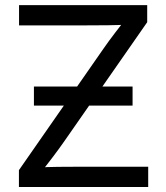

<svg xmlns="http://www.w3.org/2000/svg" viewBox="-20 -748 665 768"><path d="M55.7 0V-67.4L393.1 -552.2Q415.5 -584.5 440.2 -616.7Q464.8 -648.9 489.3 -680.2L500 -649.9Q456.1 -647.5 411.6 -647Q367.2 -646.5 323.2 -646.5H56.2V-727.5H568.8V-659.2L237.3 -183.1Q213.4 -148.9 187.3 -114.7Q161.1 -80.6 135.3 -47.4L124.5 -77.6Q168.5 -80.1 212.2 -80.6Q255.9 -81.1 299.3 -81.1H572.8V0ZM115.7 -325.7V-401.9H510.3V-325.7Z"/></svg>

Font: Inter 18pt
Style: Regular
Weight: 400
Designer: Rasmus Andersson
Foundry: rsms
Version: Version 4.001;git-66647c0bb